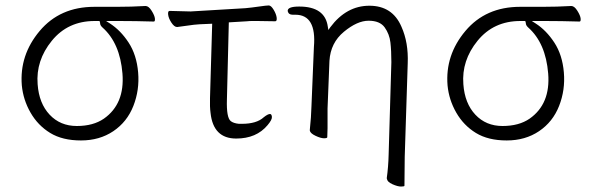

<svg xmlns="http://www.w3.org/2000/svg" viewBox="-20 -502 2173 704"><path d="M544 -423Q477 -425 417 -425H369L383 -416Q422 -391 451.5 -346Q481 -301 486.5 -236.5Q492 -172 469 -113.5Q446 -55 395.5 -21Q345 13 277 13Q209 13 164 -14.5Q119 -42 92 -89Q65 -136 60 -189Q51 -300 125.5 -388.5Q200 -477 326 -477H408Q462 -477 513 -480H514Q525 -480 536 -462.5Q547 -445 548 -434Q549 -423 544 -423ZM345 -425H327Q229 -425 170 -352.5Q111 -280 118 -193Q123 -123 162 -81.5Q201 -40 261.5 -40Q322 -40 361 -67Q438 -121 429 -232.5Q420 -344 356 -401Q347 -409 347 -417V-418Z M989 -424 924 -425H904Q894 -425 886 -424L819 -420L812 -136Q810 -71 826 -58Q836 -50 856 -48H867Q921 -48 947 -72Q962 -84 970 -84Q976 -84 977 -73.5Q978 -63 961 -43Q920 6 846 6Q762 6 752 -88Q749 -110 750 -142L758 -415L712 -413Q693 -412 667 -408Q641 -404 630 -403H629Q619 -403 608.5 -419Q598 -435 596.5 -448.5Q595 -462 602 -462L679 -460L880 -472Q902 -474 929.5 -478Q957 -482 965.5 -482Q974 -482 983.5 -466Q993 -450 994.5 -437Q996 -424 989 -424ZM947 -72ZM886 -424H885Z M1181 -32Q1181 -21 1180 1Q1180 5 1168 5Q1156 5 1137 -4Q1118 -13 1116 -23V-26Q1121 -73 1122 -112L1131 -330Q1141 -448 1063 -448H1053Q1038 -448 1035 -461Q1033 -478 1077 -478Q1172 -478 1182 -404L1184 -392L1191 -402Q1250 -481 1334.5 -481Q1419 -481 1452 -404Q1478 -346 1475 -270L1464 73L1463 179Q1463 182 1450.5 182Q1438 182 1419 173.5Q1400 165 1399 154L1398 152Q1404 110 1405 65L1415 -274Q1415 -316 1411.5 -346.5Q1408 -377 1390.5 -401.5Q1373 -426 1331.5 -426Q1290 -426 1241 -385.5Q1192 -345 1188 -279L1181 -104Z M2105 -423Q2038 -425 1978 -425H1930L1944 -416Q1983 -391 2012.5 -346Q2042 -301 2047.5 -236.5Q2053 -172 2030 -113.5Q2007 -55 1956.5 -21Q1906 13 1838 13Q1770 13 1725 -14.5Q1680 -42 1653 -89Q1626 -136 1621 -189Q1612 -300 1686.5 -388.5Q1761 -477 1887 -477H1969Q2023 -477 2074 -480H2075Q2086 -480 2097 -462.5Q2108 -445 2109 -434Q2110 -423 2105 -423ZM1906 -425H1888Q1790 -425 1731 -352.5Q1672 -280 1679 -193Q1684 -123 1723 -81.5Q1762 -40 1822.5 -40Q1883 -40 1922 -67Q1999 -121 1990 -232.5Q1981 -344 1917 -401Q1908 -409 1908 -417V-418Z"/></svg>

Font: LXGW WenKai Lite Light
Style: Regular
Weight: 300
Designer: LXGW / Fontworks Inc.
Foundry: LXGW / Fontworks Inc.
Version: Version 1.511; March 25, 2025